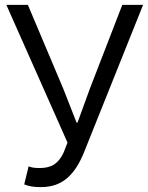

<svg xmlns="http://www.w3.org/2000/svg" viewBox="-20 -752 607 785"><path d="M148 13C237 13 287 -40 323 -128L565 -732H480L348 -391L297 -251H293L238 -391L94 -732H6L256 -169L240 -128C219 -84 192 -65 142 -65C121 -65 108 -67 97 -72L79 2C99 10 117 13 148 13Z"/></svg>

Font: Genne Gothic Normal
Style: Regular
Weight: 350
Designer: Ryoko NISHIZUKA (kana & ideographs); Paul D. Hunt (Latin, Greek & Cyrillic); Wenlong ZHANG (bopomofo); Sandoll Communica
Foundry: Adobe Systems Incorporated
Version: Version 1.004;PS 1.004;hotconv 16.6.51;makeotf.lib2.5.65220